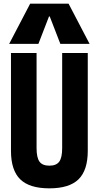

<svg xmlns="http://www.w3.org/2000/svg" viewBox="-20 -1020 540 1050"><path d="M250 10Q141 10 90.5 -39.5Q40 -89 40 -195V-730H180V-210Q180 -158 196 -136Q212 -114 250 -114Q288 -114 304 -136Q320 -158 320 -210V-730H460V-195Q460 -89 409.5 -39.5Q359 10 250 10ZM30 -780 145 -1000H355L470 -780H310L252 -930H248L190 -780Z"/></svg>

Font: M PLUS Code Latin
Style: Bold
Weight: 700
Designer: Coji Morishita
Foundry: UNDERFOREST DESIGN
Version: Version 1.002; ttfautohint (v1.8.3)